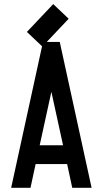

<svg xmlns="http://www.w3.org/2000/svg" viewBox="-20 -896 490 916"><path d="M182.1 -673.8 108.4 -743.7 233.9 -876.5 307.6 -806.6ZM169.4 -203.1H280.8L225.1 -458ZM125.5 0H33.2L185.1 -695.8H265.1L417 0H324.7L300.3 -113.3H149.9Z"/></svg>

Font: Anka/Coder Narrow
Style: Bold
Weight: 700
Width: 3
Monospace: yes
Version: Version 001.100